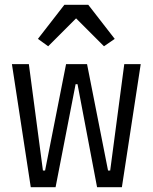

<svg xmlns="http://www.w3.org/2000/svg" viewBox="-20 -785 640 805"><path d="M30 -516H101L160 -70H169L257 -516H345L433 -70H442L501 -516H570L491 0H387L305 -432H297L213 0H109ZM350 -765 461 -622 416 -591 299 -708 182 -591 139 -622 250 -765Z"/></svg>

Font: Lilex Nerd Font
Style: Regular
Weight: 400
Designer: Mike Abbink, Paul van der Laan, Pieter van Rosmalen, Mikhael Khrustik
Foundry: Mikhael Khrustik
Version: Version 2.400; ttfautohint (v1.8.4.7-5d5b);Nerd Fonts 3.3.0